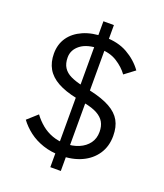

<svg xmlns="http://www.w3.org/2000/svg" viewBox="-155 -882 908 1066"><g transform="rotate(20 299.0 -349.0)"><path d="M332 82H270V-34L271 -44V-654L270 -664V-780H332V-664L331 -654V-44L332 -34ZM301 2Q244 2 196.5 -14Q149 -30 113 -57.5Q77 -85 52 -119L111 -172Q133 -142 161.5 -118.5Q190 -95 225.5 -82Q261 -69 301 -69Q347 -69 383 -84.5Q419 -100 439.5 -128Q460 -156 460 -195Q460 -229 446.5 -252.5Q433 -276 404 -292Q375 -308 328 -317L274 -328Q206 -342 161 -367Q116 -392 94.5 -429.5Q73 -467 73 -518Q73 -573 101 -613.5Q129 -654 181.5 -677Q234 -700 307 -700Q386 -700 442.5 -668Q499 -636 535 -586L474 -540Q449 -575 406.5 -602Q364 -629 304 -629Q230 -629 191 -599Q152 -569 152 -524Q152 -488 167 -464.5Q182 -441 211.5 -427Q241 -413 282 -404L336 -392Q408 -376 453 -351Q498 -326 518.5 -289.5Q539 -253 539 -200Q539 -138 508.5 -92.5Q478 -47 424.5 -22.5Q371 2 301 2Z"/></g></svg>

Font: IBM Plex Sans Var
Style: Regular
Weight: 400
Designer: Mike Abbink, Paul van der Laan, Pieter van Rosmalen
Foundry: Bold Monday
Version: Version 3.000